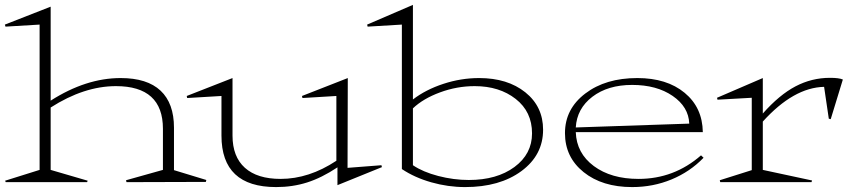

<svg xmlns="http://www.w3.org/2000/svg" viewBox="-53 -740 3467 780"><path d="M-30.8 -631.8 -33.2 -640.1 152.8 -712.9V-331.1Q296.4 -422.9 437 -422.9Q544.9 -422.9 599.4 -371.6Q653.8 -320.3 653.8 -221.2V-48.8L785.2 -8.8L783.2 -1L460.9 0L459 -7.8L608.9 -49.8V-216.8Q608.9 -390.1 418 -390.1Q288.6 -390.1 152.8 -303.2V-49.8L303.2 -5.9L300.8 0H-29.8L-32.2 -5.9L107.9 -49.8V-640.1Z M705.6 -350.1 891.6 -422.9V-189Q891.6 -103.5 941.9 -58.3Q992.2 -13.2 1086.9 -13.2Q1202.1 -13.2 1313.5 -86.9V-350.1L1175.8 -341.8L1173.8 -350.1L1359.9 -422.9L1358.9 -58.1L1496.6 -68.8L1498.5 -61L1317.9 12.2V-60.1Q1253.9 -17.6 1194.8 1.2Q1135.7 20 1068.8 20Q846.7 20 846.7 -189V-350.1L707.5 -341.8Z M1624.5 -68.8Q1664.6 -41.5 1727.3 -25.1Q1790 -8.8 1851.6 -8.8Q1965.3 -8.8 2036.9 -61.5Q2108.4 -114.3 2108.4 -198.2Q2108.4 -286.1 2042 -338.1Q1975.6 -390.1 1875.5 -390.1Q1803.2 -390.1 1734.6 -364.7Q1666 -339.4 1624.5 -299.8ZM1438.5 -640.1 1624.5 -720.2V-335.9Q1676.8 -376 1748.3 -399.4Q1819.8 -422.9 1893.6 -422.9Q2008.8 -422.9 2081.1 -365Q2153.3 -307.1 2153.3 -212.9Q2153.3 -109.9 2065.2 -44.9Q1977.1 20 1836.4 20Q1767.1 20 1699.2 0.7Q1631.3 -18.6 1579.6 -53.2V-640.1L1440.4 -631.8Z M2747.1 -237.8Q2744.6 -305.7 2679.7 -350.3Q2614.7 -395 2515.1 -395Q2416.5 -395 2353.5 -346.9Q2290.5 -298.8 2286.1 -222.2ZM2242.2 -199.2Q2242.2 -297.4 2324.7 -360.1Q2407.2 -422.9 2536.1 -422.9Q2655.8 -422.9 2728.3 -363Q2800.8 -303.2 2802.2 -203.1H2286.1Q2289.1 -117.7 2359.4 -65.4Q2429.7 -13.2 2541 -13.2Q2685.5 -13.2 2794.9 -108.9L2805.2 -99.1Q2750 -42 2675 -11Q2600.1 20 2515.1 20Q2393.6 20 2317.9 -40.8Q2242.2 -101.6 2242.2 -199.2Z M3045.9 -49.8 3246.1 -6.8 3243.7 0H2873L2871.1 -7.8L3001 -48.8V-342.8L2861.8 -335L2859.9 -342.8L3045.9 -422.9V-278.8Q3112.8 -354.5 3178.7 -389.2Q3244.6 -423.8 3318.8 -423.8Q3355.5 -423.8 3371.1 -417L3321.8 -255.9L3314 -257.8L3294.9 -387.2Q3170.9 -384.3 3045.9 -246.1Z"/></svg>

Font: Halibut Exp Thin
Style: Regular
Weight: 250
Width: 7
Designer: Matteo Maggi
Foundry: Collletttivo
Version: Version 3.080 | FøM Fix